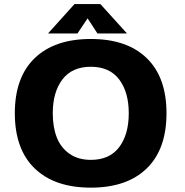

<svg xmlns="http://www.w3.org/2000/svg" viewBox="-20 -894 890 926"><path d="M592.5 -732.5H450L402.5 -805.5L353.5 -732.5H211.5L339.5 -874.5H464ZM418 11Q243.5 11 147.5 -81.5Q51.5 -174 51.5 -348Q51.5 -521.5 147.5 -613.8Q243.5 -706 418 -706Q592 -706 687.5 -613.8Q783 -521.5 783 -348Q783 -174 687.5 -81.5Q592 11 418 11ZM418 -123Q508.5 -123 554.8 -184.2Q601 -245.5 601 -348Q601 -449.5 554.8 -510.8Q508.5 -572 418 -572Q327.5 -572 281 -510.8Q234.5 -449.5 234.5 -348Q234.5 -281 253.8 -231.5Q273 -182 315 -152.5Q357 -123 418 -123Z"/></svg>

Font: League Mono Wide
Style: Bold
Weight: 700
Width: 8
Designer: Tyler Finck
Foundry: The League of Moveable Type / Tyler Finck
Version: Version 2.210